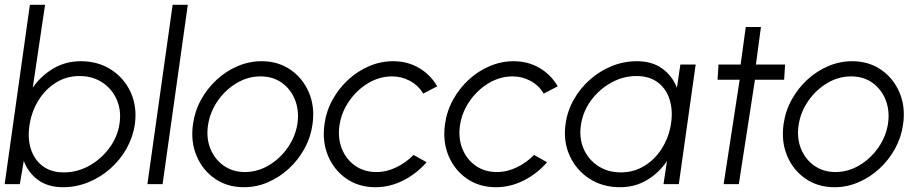

<svg xmlns="http://www.w3.org/2000/svg" viewBox="-30 -770 3862 803"><path d="M308 -514Q380.5 -514 435.2 -478.5Q490 -443 517 -383Q544 -323 534 -250.5Q526 -196 499 -148.2Q472 -100.5 430.8 -64.2Q389.5 -28 339 -7.5Q288.5 13 234 13Q170.5 13 129 -17.5Q87.5 -48 69.5 -97.5L53 0H-10.5L95 -750H158.5L107 -403.5Q141.5 -453 193 -483.5Q244.5 -514 308 -514ZM237 -49Q292.5 -49 342 -76.2Q391.5 -103.5 426 -149.2Q460.5 -195 469.5 -250.5Q478.5 -307 458.5 -352.8Q438.5 -398.5 397.8 -425.2Q357 -452 303 -452Q248 -452 204 -424.5Q160 -397 131.5 -351.2Q103 -305.5 94 -250.5Q84.5 -194.5 98.5 -148.8Q112.5 -103 147.8 -76Q183 -49 237 -49Z M586.5 0 692 -750H755.5L650 0Z M990 13Q921 13 869.2 -22.5Q817.5 -58 792.2 -117.8Q767 -177.5 777 -250Q784.5 -305 810.8 -352.8Q837 -400.5 876.5 -436.8Q916 -473 964.2 -493.5Q1012.5 -514 1064 -514Q1133 -514 1184.8 -478.5Q1236.5 -443 1262 -383Q1287.5 -323 1277 -250Q1269.5 -195.5 1243.2 -148Q1217 -100.5 1177.5 -64.2Q1138 -28 1090 -7.5Q1042 13 990 13ZM994 -50.5Q1046.5 -50.5 1093.2 -78Q1140 -105.5 1172.2 -151Q1204.5 -196.5 1213.5 -250Q1222 -304.5 1204.8 -350Q1187.5 -395.5 1149.8 -423Q1112 -450.5 1060 -450.5Q1007 -450.5 960.2 -422.8Q913.5 -395 881.5 -349.5Q849.5 -304 840.5 -250Q831.5 -194.5 849.5 -149.2Q867.5 -104 905.5 -77.2Q943.5 -50.5 994 -50.5Z M1699.5 -122 1754 -91.5Q1713 -44 1657 -15.5Q1601 13 1540 13Q1471 13 1419.2 -22.5Q1367.5 -58 1342.2 -117.8Q1317 -177.5 1327 -250Q1334.5 -305 1360.8 -352.8Q1387 -400.5 1426.5 -436.8Q1466 -473 1514.2 -493.5Q1562.5 -514 1614 -514Q1675 -514 1723 -485.5Q1771 -457 1798.5 -409L1740 -378.5Q1719.5 -413 1684.5 -431.8Q1649.5 -450.5 1610 -450.5Q1557.5 -450.5 1510.8 -422.8Q1464 -395 1431.8 -349.5Q1399.5 -304 1390.5 -250Q1381.5 -195.5 1399 -150Q1416.5 -104.5 1454.5 -77.5Q1492.5 -50.5 1544 -50.5Q1587 -50.5 1628 -70.5Q1669 -90.5 1699.5 -122Z M2203.5 -122 2258 -91.5Q2217 -44 2161 -15.5Q2105 13 2044 13Q1975 13 1923.2 -22.5Q1871.5 -58 1846.2 -117.8Q1821 -177.5 1831 -250Q1838.5 -305 1864.8 -352.8Q1891 -400.5 1930.5 -436.8Q1970 -473 2018.2 -493.5Q2066.5 -514 2118 -514Q2179 -514 2227 -485.5Q2275 -457 2302.5 -409L2244 -378.5Q2223.5 -413 2188.5 -431.8Q2153.5 -450.5 2114 -450.5Q2061.5 -450.5 2014.8 -422.8Q1968 -395 1935.8 -349.5Q1903.5 -304 1894.5 -250Q1885.5 -195.5 1903 -150Q1920.5 -104.5 1958.5 -77.5Q1996.5 -50.5 2048 -50.5Q2091 -50.5 2132 -70.5Q2173 -90.5 2203.5 -122Z M2815.5 -500H2879.5L2809 0H2745L2759.5 -96.5Q2726.5 -47.5 2676.2 -17.2Q2626 13 2563 13Q2490 13 2435 -22.8Q2380 -58.5 2352.5 -118.8Q2325 -179 2335.5 -252Q2343 -306.5 2370 -354Q2397 -401.5 2438 -437.5Q2479 -473.5 2529 -493.8Q2579 -514 2633.5 -514Q2697.5 -514 2739.8 -483.2Q2782 -452.5 2801 -403ZM2566 -49Q2621 -49 2665.2 -76.2Q2709.5 -103.5 2738.2 -149.2Q2767 -195 2776 -250Q2785 -306.5 2771 -352.2Q2757 -398 2721.8 -425Q2686.5 -452 2632 -452Q2577 -452 2527.2 -424.8Q2477.5 -397.5 2443.2 -351.8Q2409 -306 2400 -250Q2391 -193.5 2410.8 -148Q2430.5 -102.5 2471.5 -75.8Q2512.5 -49 2566 -49Z M3249.5 -436.5H3127.5L3060 0H2996.5L3063.5 -436.5H2971L2975 -500H3067.5L3089 -657H3152.5L3131.5 -500H3253.5Z M3460 13Q3391 13 3339.2 -22.5Q3287.5 -58 3262.2 -117.8Q3237 -177.5 3247 -250Q3254.5 -305 3280.8 -352.8Q3307 -400.5 3346.5 -436.8Q3386 -473 3434.2 -493.5Q3482.5 -514 3534 -514Q3603 -514 3654.8 -478.5Q3706.5 -443 3732 -383Q3757.5 -323 3747 -250Q3739.5 -195.5 3713.2 -148Q3687 -100.5 3647.5 -64.2Q3608 -28 3560 -7.5Q3512 13 3460 13ZM3464 -50.5Q3516.5 -50.5 3563.2 -78Q3610 -105.5 3642.2 -151Q3674.5 -196.5 3683.5 -250Q3692 -304.5 3674.8 -350Q3657.5 -395.5 3619.8 -423Q3582 -450.5 3530 -450.5Q3477 -450.5 3430.2 -422.8Q3383.5 -395 3351.5 -349.5Q3319.5 -304 3310.5 -250Q3301.5 -194.5 3319.5 -149.2Q3337.5 -104 3375.5 -77.2Q3413.5 -50.5 3464 -50.5Z"/></svg>

Font: Urbanist Light
Style: Italic
Weight: 300
Italic angle: -8°
Designer: Corey Hu
Foundry: Corey Hu
Version: Version 1.330; ttfautohint (v1.8.4.7-5d5b)